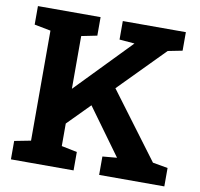

<svg xmlns="http://www.w3.org/2000/svg" viewBox="-79 -794 912 877"><g transform="rotate(10 377.0 -355.5)"><path d="M27.3 0V-85.4L103 -100.1V-610.4L27.3 -625V-710.9H317.9V-625L245.6 -610.4V-365.7L491.2 -619.1L420.9 -625V-710.9H713.4V-625L646.5 -611.8L440.9 -402.8L668.9 -97.7L738.8 -85.4V0H436.5V-85.4L502.9 -91.3H503.4L346.7 -307.1L245.6 -204.6V-100.1L317.9 -85.4V0Z"/></g></svg>

Font: Robotiche
Style: Bold
Weight: 700
Designer: Google
Version: Version 2.001